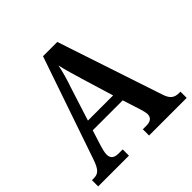

<svg xmlns="http://www.w3.org/2000/svg" viewBox="-180 -880 1046 1046"><g transform="rotate(-45 342.5 -357.0)"><path d="M3 0H240V-48H209C173 -48 158 -63 158 -90C158 -106 164 -129 169 -145L198 -237H429L462 -134C466 -120 472 -102 472 -88C472 -60 453 -48 422 -48H395V0H685V-48H675C639 -48 619 -62 605 -104L402 -714H292L89 -123C68 -61 50 -48 16 -48H3ZM217 -293 278 -484C295 -533 307 -575 316 -619C325 -575 340 -529 355 -477L411 -293Z"/></g></svg>

Font: Noto Serif Khmer SemiCondensed SemiBold
Style: Regular
Weight: 600
Width: 4
Designer: Danh Hong and the Monotype Design Team
Foundry: Monotype Imaging Inc.
Version: Version 2.004